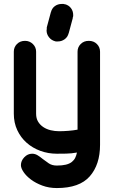

<svg xmlns="http://www.w3.org/2000/svg" viewBox="-20 -770 580 973"><path d="M487 -36Q487 64 435 123.5Q383 183 268 183Q228 183 194.5 170.5Q161 158 137 140Q113 122 99.5 102Q86 82 86 67Q86 45 103 27Q120 9 143 9Q158 9 171.5 17.5Q185 26 197 36Q211 47 227.5 58Q244 69 268 69Q295 69 313.5 64.5Q332 60 343.5 51Q355 42 361 30Q367 18 370 3Q342 8 316 8.5Q290 9 268 9Q224 9 184.5 -5.5Q145 -20 115 -46.5Q85 -73 67.5 -110.5Q50 -148 50 -194V-508Q50 -531 66 -547Q82 -563 107 -563Q130 -563 146.5 -547Q163 -531 163 -508V-194Q163 -170 173 -153.5Q183 -137 199.5 -126Q216 -115 237 -110Q258 -105 280 -105Q301 -105 326.5 -107Q352 -109 373 -113V-508Q373 -531 389 -547Q405 -563 430 -563Q455 -563 471 -547Q487 -531 487 -508ZM238 -709V-708Q243 -728 258 -739Q273 -750 293 -750H299H302Q304 -750 309 -748L308 -749Q328 -744 339.5 -729Q351 -714 351 -693Q351 -690 350.5 -686.5Q350 -683 348 -678L349 -679L328 -601V-602Q323 -582 307.5 -571Q292 -560 274 -560H267H263Q261 -560 259 -561Q240 -566 228 -581.5Q216 -597 216 -616Q216 -618 216.5 -619.5Q217 -621 217 -623V-631Z"/></svg>

Font: VDS
Style: Bold
Weight: 700
Designer: artmaker
Foundry: artmaker
Version: Version 1.000 2009 initial release